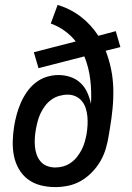

<svg xmlns="http://www.w3.org/2000/svg" viewBox="-20 -755 540 783"><path d="M205 8Q174 8 145 0.5Q116 -7 93.5 -24Q71 -41 56.5 -66.5Q42 -92 36.5 -121Q31 -150 32 -180.5Q33 -211 38 -242Q42 -266 48.5 -289.5Q55 -313 65 -336Q75 -359 90 -380.5Q105 -402 125.5 -418Q146 -434 170 -441.5Q194 -449 218 -449Q244 -449 267.5 -441Q291 -433 308.5 -416.5Q326 -400 336 -377.5Q346 -355 351 -331Q354 -382 348 -431.5Q342 -481 324 -525L137 -477L118 -542L289 -586Q270 -610 244 -629Q218 -648 187 -659L215 -735Q268 -719 310 -686.5Q352 -654 381 -609L452 -628L471 -563L411 -548Q425 -512 433 -473Q441 -434 442 -393.5Q443 -353 439 -312Q435 -271 428 -230L423 -200Q419 -174 411 -147.5Q403 -121 389 -97Q375 -73 354.5 -52Q334 -31 309.5 -17Q285 -3 258 2.5Q231 8 205 8ZM205 -72Q222 -72 238 -76.5Q254 -81 268.5 -91Q283 -101 294 -115Q305 -129 313 -144.5Q321 -160 325.5 -176Q330 -192 333 -208Q336 -226 337 -244Q338 -262 336.5 -279Q335 -296 330 -312.5Q325 -329 314.5 -342Q304 -355 289 -362Q274 -369 256 -369Q239 -369 221.5 -364Q204 -359 189.5 -348.5Q175 -338 164 -323.5Q153 -309 145.5 -293Q138 -277 133.5 -260Q129 -243 126 -226Q123 -209 122 -191.5Q121 -174 122.5 -157Q124 -140 129.5 -124.5Q135 -109 145.5 -96.5Q156 -84 172 -78Q188 -72 205 -72Z"/></svg>

Font: Iosevka Term Curly Md Obl
Style: Regular
Weight: 500
Italic angle: -9°
Designer: Belleve Invis
Foundry: Belleve Invis
Version: Version 32.3.0